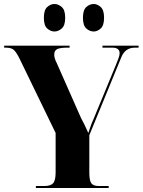

<svg xmlns="http://www.w3.org/2000/svg" viewBox="-20 -943 716 963"><path d="M160 0H525V-10H475Q448 -10 438 -24Q428 -38 428 -77V-265L589 -657Q608 -704 657 -704H675V-714H494V-704H543Q580 -704 580 -676Q580 -666 574.5 -651Q569 -636 560 -614L448 -343Q440 -326 435 -311Q430 -296 423 -276Q414 -297 404 -317Q394 -337 386 -352L264 -628Q252 -651 252 -669Q252 -689 266.5 -696.5Q281 -704 319 -704H329V-714H1V-704H9Q37 -704 49.5 -692.5Q62 -681 77 -651L259 -276V-78Q259 -38 246.5 -24Q234 -10 202 -10H160ZM450 -785Q468 -785 485 -800Q502 -815 502 -854Q502 -893 485 -908Q468 -923 450 -923Q430 -923 413 -908Q396 -893 396 -854Q396 -815 413 -800Q430 -785 450 -785ZM253 -785Q272 -785 289.5 -800Q307 -815 307 -854Q307 -893 289.5 -908Q272 -923 253 -923Q234 -923 217 -908Q200 -893 200 -854Q200 -815 217 -800Q234 -785 253 -785Z"/></svg>

Font: Noto Serif Display SemiCondensed Extra
Style: Regular
Weight: 800
Width: 4
Designer: Monotype Design Team
Foundry: Monotype Imaging Inc.
Version: Version 1.900